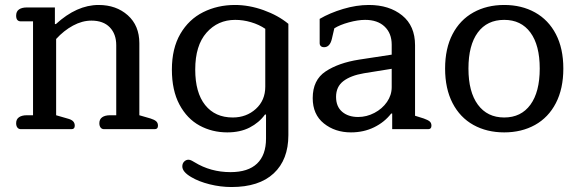

<svg xmlns="http://www.w3.org/2000/svg" viewBox="-20 -520 2325 773"><path d="M45 -24Q45 -40 56.5 -48Q68 -56 88 -56H113V-434H64Q45 -434 45 -457Q45 -474 56.5 -482Q68 -490 88 -490H201V-423H205Q289 -500 377 -500Q448 -500 494.5 -458.5Q541 -417 541 -346V-56L586 -43Q602 -38 609 -31.5Q616 -25 616 -14Q616 0 603 0H399Q390 0 385 -6.5Q380 -13 380 -24Q380 -40 391.5 -48Q403 -56 423 -56H448V-338Q448 -383 422 -410Q396 -437 348 -437Q311 -437 274 -417Q237 -397 206 -363V-56L251 -43Q267 -39 274 -32Q281 -25 281 -14Q281 0 268 0H64Q55 0 50 -6.5Q45 -13 45 -24Z M750 193Q714 172 714 150Q714 138 721.5 130.5Q729 123 739 123Q745 123 752.5 127Q760 131 763 133Q828 173 908 173Q979 173 1015 138.5Q1051 104 1051 38V-59H1047Q1023 -26 985 -6.5Q947 13 895 13Q834 13 783.5 -14.5Q733 -42 702.5 -99Q672 -156 672 -240Q672 -325 706 -383.5Q740 -442 798 -471Q856 -500 926 -500Q983 -500 1041.5 -479Q1100 -458 1141 -424V24Q1141 123 1082 178Q1023 233 912 233Q868 233 824 222Q780 211 750 193ZM1048 -171V-404Q1023 -421 991 -430.5Q959 -440 927 -440Q857 -440 811.5 -388.5Q766 -337 766 -240Q766 -147 806 -97Q846 -47 917 -47Q972 -47 1010 -81.5Q1048 -116 1048 -171Z M1239 -125Q1239 -198 1291 -232.5Q1343 -267 1426 -280L1557 -300V-340Q1557 -386 1528.5 -413Q1500 -440 1450 -440Q1421 -440 1384.5 -430Q1348 -420 1326 -406L1316 -363Q1308 -330 1285 -330Q1276 -330 1271.5 -334.5Q1267 -339 1267 -346V-444Q1308 -468 1361.5 -484Q1415 -500 1465 -500Q1547 -500 1599 -458Q1651 -416 1651 -338V-54L1686 -43Q1703 -37 1710 -31Q1717 -25 1717 -14Q1717 0 1704 0H1559V-63H1555Q1528 -28 1486 -7.5Q1444 13 1393 13Q1329 13 1284 -23Q1239 -59 1239 -125ZM1557 -169V-243L1445 -225Q1392 -216 1362.5 -193.5Q1333 -171 1333 -130Q1333 -91 1357.5 -70Q1382 -49 1422 -49Q1456 -49 1487.5 -65.5Q1519 -82 1538 -109.5Q1557 -137 1557 -169Z M1772 -244Q1772 -325 1802 -382.5Q1832 -440 1886 -470Q1940 -500 2010 -500Q2080 -500 2134 -470Q2188 -440 2218 -382.5Q2248 -325 2248 -244Q2248 -163 2218 -105Q2188 -47 2134 -17Q2080 13 2010 13Q1940 13 1886 -17Q1832 -47 1802 -105Q1772 -163 1772 -244ZM2153 -244Q2153 -338 2115.5 -389Q2078 -440 2010 -440Q1941 -440 1903.5 -389Q1866 -338 1866 -244Q1866 -150 1904 -98.5Q1942 -47 2010 -47Q2078 -47 2115.5 -98.5Q2153 -150 2153 -244Z"/></svg>

Font: Maitree Medium
Style: Regular
Weight: 500
Designer: CadsonDemak Team
Foundry: CadsonDemak
Version: Version 1.000